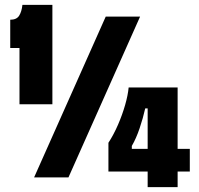

<svg xmlns="http://www.w3.org/2000/svg" viewBox="-20 -728 816 788"><path d="M60 -300V-531H22V-647Q48 -647 58.5 -663.5Q69 -680 72 -708H195V-300ZM120 0 414 -660H555L261 0ZM425 -24V-142Q447 -176 464.5 -216.5Q482 -257 493.5 -297Q505 -337 508 -369H709V40H586V-283H576Q567 -243 553 -201.5Q539 -160 521 -129V-117H759V-24Z"/></svg>

Font: Bricolage Grotesque 24pt Condensed ExtraBold
Style: Regular
Weight: 800
Width: 3
Designer: Mathieu Triay
Foundry: Atelier Triay
Version: Version 1.001;gftools[0.9.33.dev8+g029e19f]